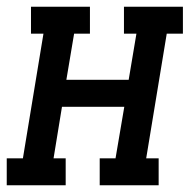

<svg xmlns="http://www.w3.org/2000/svg" viewBox="-44 -550 564 570"><path d="M-24 0V-80H24L85 -450H48V-530H223V-450H176L153 -313H338L361 -450H324V-530H499V-450H451L390 -80H427V0H252V-80H299L325 -233H140L115 -80H151V0Z"/></svg>

Font: Iosevka Slab Medium Oblique
Style: Regular
Weight: 500
Italic angle: -9°
Monospace: yes
Designer: Belleve Invis
Foundry: Belleve Invis
Version: Version 11.1.1; ttfautohint (v1.8.3)